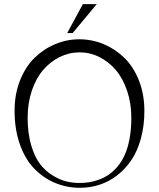

<svg xmlns="http://www.w3.org/2000/svg" viewBox="-20 -894 772 933"><path d="M306.6 -733.4 382.8 -874H450.2L333 -733.4ZM365.2 -703.1Q427.2 -703.1 483.9 -679.4Q540.5 -655.8 584.7 -612.5Q628.9 -569.3 655.3 -502.4Q681.6 -435.5 681.6 -355.5Q681.6 -282.2 664.6 -220.5Q647.5 -158.7 617.9 -115.2Q588.4 -71.8 548.6 -41.3Q508.8 -10.7 463.1 3.9Q417.5 18.6 368.2 18.6Q304.7 18.6 248.3 -4.9Q191.9 -28.3 147.5 -73.5Q103 -118.7 76.9 -191.7Q50.8 -264.6 50.8 -356.4Q50.8 -436 77.1 -502.7Q103.5 -569.3 147.5 -612.5Q191.4 -655.8 247.8 -679.4Q304.2 -703.1 365.2 -703.1ZM367.2 -639.6Q315.9 -639.6 270 -616.9Q224.1 -594.2 189.5 -553.7Q154.8 -513.2 134.5 -452.9Q114.3 -392.6 114.3 -321.3Q114.3 -246.1 131.6 -188Q148.9 -129.9 175 -96.2Q201.2 -62.5 236.6 -41Q272 -19.5 303 -12.2Q334 -4.9 366.2 -4.9Q389.6 -4.9 411.6 -8.1Q433.6 -11.2 459.5 -20.5Q485.4 -29.8 507.3 -44.4Q529.3 -59.1 550.3 -83.7Q571.3 -108.4 585.9 -140.6Q600.6 -172.9 609.4 -219Q618.2 -265.1 618.2 -321.3Q618.2 -392.1 597.7 -452.6Q577.1 -513.2 542.7 -553.7Q508.3 -594.2 462.9 -616.9Q417.5 -639.6 367.2 -639.6Z"/></svg>

Font: Buda
Style: light
Weight: 400
Version: Version 1.002